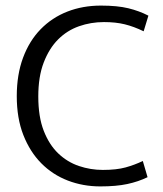

<svg xmlns="http://www.w3.org/2000/svg" viewBox="-20 -658 584 687"><path d="M348 -50Q397 -50 429.5 -59Q462 -68 491 -82L508 -24Q475 -8 435.5 0.5Q396 9 339 9Q277 9 222.5 -12Q168 -33 127.5 -74Q87 -115 63.5 -175Q40 -235 40 -314Q40 -391 62.5 -451.5Q85 -512 125.5 -553.5Q166 -595 221 -616.5Q276 -638 341 -638Q400 -638 439 -628.5Q478 -619 511 -602L494 -546Q459 -563 426.5 -571Q394 -579 352 -579Q305 -579 262.5 -564Q220 -549 188 -517Q156 -485 136.5 -434.5Q117 -384 117 -313Q117 -240 136.5 -190Q156 -140 188.5 -109Q221 -78 262.5 -64Q304 -50 348 -50Z"/></svg>

Font: Mukta Vaani Light
Style: Regular
Weight: 300
Designer: Noopur Datye, Girish Dalvi, Yashodeep Gholap, Pallavi Karambelkar
Foundry: Ek Type
Version: Version 2.538;PS 1.000;hotconv 16.6.51;makeotf.lib2.5.65220;